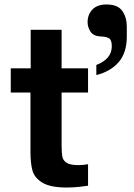

<svg xmlns="http://www.w3.org/2000/svg" viewBox="-20 -833 600 857"><path d="M255 -420V-185Q255 -150 258.5 -133Q262 -116 278 -106Q294 -96 330 -96Q351 -96 373 -100V-4Q362 -2 333.5 1Q305 4 278 4Q205 4 169.5 -17.5Q134 -39 125 -71.5Q116 -104 116 -155V-420H28V-528H117V-700H255V-528H373V-420ZM410 -543Q479 -570 479 -626Q479 -654 467.5 -661.5Q456 -669 433 -670Q398 -671 384.5 -691Q371 -711 371 -734Q371 -768 392.5 -790.5Q414 -813 455 -813Q506 -813 526 -784Q546 -755 546 -714V-670Q546 -598 510 -556Q474 -514 410 -498Z"/></svg>

Font: Be Vietnam
Style: Bold
Weight: 700
Designer: Gabriel Lam
Foundry: TypeRant
Version: Version 4.000